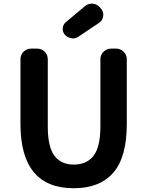

<svg xmlns="http://www.w3.org/2000/svg" viewBox="-20 -1002 787 1030"><path d="M376 7.8Q89.8 7.8 89.8 -336.9V-683.6Q89.8 -708 106.4 -724.6Q123 -741.2 147.5 -741.2H178.7Q203.1 -741.2 219.7 -724.6Q236.3 -708 236.3 -683.6V-324.2Q236.3 -213.9 272 -166.5Q307.6 -119.1 376 -119.1Q445.3 -119.1 481.9 -166.5Q518.6 -213.9 518.6 -324.2V-683.6Q518.6 -708 535.6 -724.6Q552.7 -741.2 576.2 -741.2H602.5Q626 -741.2 643.1 -724.6Q660.2 -708 660.2 -683.6V-336.9Q660.2 -158.2 587.4 -75.2Q514.6 7.8 376 7.8ZM401.4 -805.7Q387.7 -795.9 371.1 -795.9Q367.2 -795.9 363.3 -796.9Q342.8 -799.8 328.1 -815.4Q316.4 -829.1 316.4 -846.7Q316.4 -869.1 334 -883.8L435.5 -968.8Q452.1 -982.4 471.7 -982.4Q474.6 -982.4 477.5 -982.4Q502 -979.5 516.6 -961.9L522.5 -955.1Q534.2 -940.4 534.2 -922.9Q534.2 -918.9 533.2 -914.1Q530.3 -891.6 510.7 -878.9Z"/></svg>

Font: Gen Jyuu Gothic P Bold
Style: Bold
Weight: 700
Designer: [Source Han Sans]
Ryoko NISHIZUKA  (kana & ideographs); Paul D. Hunt (Latin, Greek & Cyrillic); Wenlong ZHANG  (bopomofo
Version: Version 1.002.20150607